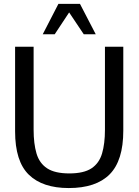

<svg xmlns="http://www.w3.org/2000/svg" viewBox="-20 -955 712 987"><path d="M333.5 11.7Q198.7 11.7 128.2 -56.9Q57.6 -125.5 57.6 -279.8V-714.8H152.8V-288.1Q152.8 -216.3 167.7 -166Q182.6 -115.7 222.4 -89.6Q262.2 -63.5 336.4 -63.5Q410.6 -63.5 450.2 -89.6Q489.7 -115.7 504.6 -166Q519.5 -216.3 519.5 -288.1V-714.8H613.8V-283.2Q613.8 -129.4 543.7 -58.8Q473.6 11.7 333.5 11.7ZM199.7 -778.8 280.3 -935.1H391.1L472.2 -778.8H410.6L335.4 -891.1L261.2 -778.8Z"/></svg>

Font: Pontano Sans Medium
Style: Regular
Weight: 500
Designer: Vernon Adams
Foundry: Vernon Adams
Version: Version 2.001